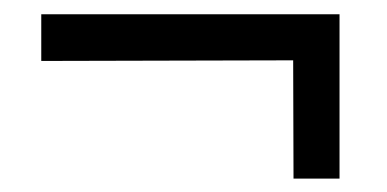

<svg xmlns="http://www.w3.org/2000/svg" viewBox="-20 -414 555 275"><path d="M466.3 -393.6H39.1V-326.7L399.9 -327.6L400.4 -158.2H466.3Z"/></svg>

Font: Faust Sans
Style: Regular
Weight: 400
Designer: Andreas Faust
Version: Version 1.003;Glyphs 3.1.2 (3151)